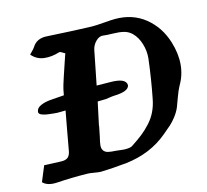

<svg xmlns="http://www.w3.org/2000/svg" viewBox="-110 -905 1111 1031"><g transform="rotate(-15 445.5 -389.0)"><path d="M874 -573.2Q915.5 -439 854 -335.9Q842.8 -315.9 828.6 -276.6Q814.5 -237.3 811 -229Q799.8 -203.1 782.5 -180.9Q765.1 -158.7 750 -145Q734.9 -131.3 704.1 -106Q608.4 -25.9 472.2 -9.8Q388.7 -1.5 328.1 0Q315.9 0 291.5 -4.4Q267.1 -8.8 253.9 -8.8Q164.6 -10.3 85 -4.9Q30.8 -1.5 5.9 -28.8L6.8 -27.8L42 -112.8Q80.1 -110.8 134.8 -108.9Q160.2 -107.9 172.9 -118.2Q185.5 -128.4 189.9 -152.8Q195.8 -188.5 209.2 -260Q222.7 -331.5 229 -367.2Q223.6 -367.2 208.7 -366.7Q193.8 -366.2 182.9 -366.5Q171.9 -366.7 162.1 -368.2Q143.6 -370.1 131.6 -371.8Q119.6 -373.5 106.2 -377.4Q92.8 -381.3 87.4 -387.7Q82 -394 85 -402.8Q87.9 -419.4 111.3 -429.9Q134.8 -440.4 169.9 -442.9Q230 -447.8 241.2 -448.2Q242.2 -450.2 242.2 -453.1Q243.7 -464.4 246.8 -477.8Q250 -491.2 252.7 -500.5Q255.4 -509.8 260.5 -525.4Q265.6 -541 268.1 -548.8Q275.4 -571.3 290 -614Q304.7 -656.7 307.1 -664.1Q303.2 -666 297.9 -669.2Q292.5 -672.4 289.3 -674.3Q286.1 -676.3 282.7 -677.5Q279.3 -678.7 276.9 -678.2Q231.9 -663.6 190.7 -668.9Q149.4 -674.3 123 -706.1Q125.5 -709 136.7 -720.2Q147.9 -731.4 152.8 -738.8Q178.2 -781.2 233.9 -777.8Q400.4 -768.1 481.9 -766.1Q504.4 -765.6 548.6 -769.3Q592.8 -772.9 612.8 -772.9Q710 -772.9 778.1 -717.8Q846.2 -662.6 874 -573.2ZM731 -521Q735.4 -561.5 723.1 -602.5Q710.9 -643.6 684.1 -669.9Q665 -688 639.9 -693.8Q614.7 -699.7 580.3 -700.2Q545.9 -700.7 530.8 -703.1Q508.3 -707.5 487.8 -687.5Q467.3 -667.5 461.9 -640.1Q455.6 -609.9 443.6 -547.6Q431.6 -485.4 424.8 -453.1Q436.5 -453.1 461.4 -452.6Q486.3 -452.1 499 -452.1Q587.9 -452.1 587.9 -411.1Q582 -377.9 500 -376Q491.7 -376 455.1 -370.1Q424.3 -370.1 408.2 -369.1L380.9 -241.2H381.8L370.1 -183.1Q362.3 -152.8 361.1 -136Q359.9 -119.1 367.7 -108.2Q375.5 -97.2 390.9 -93.3Q406.2 -89.4 436 -87.9Q442.4 -87.4 459.2 -85.2Q476.1 -83 485.8 -83Q514.2 -83 523.9 -89.8Q561 -113.8 586.9 -134.3Q612.8 -154.8 636.5 -180.9Q660.2 -207 675 -237.8Q689.9 -268.6 696.8 -305.2Q717.3 -408.7 731 -521Z"/></g></svg>

Font: Sonetni venez Italic
Style: Regular
Weight: 400
Italic angle: -14°
Designer: Alja Herlah
Foundry: Type Salon
Version: Version 1.000;hotconv 1.0.109;makeotfexe 2.5.65596